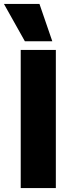

<svg xmlns="http://www.w3.org/2000/svg" viewBox="-68 -953 340 973"><path d="M37 0V-700H215V0ZM58 -744 -48 -933H132L197 -744Z"/></svg>

Font: Georama SemiCondensed ExtraBold
Style: Regular
Weight: 800
Width: 4
Designer: Jean-Baptiste Levee
Foundry: Production Type
Version: Version 1.000